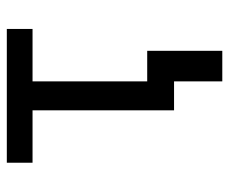

<svg xmlns="http://www.w3.org/2000/svg" viewBox="-76 -472 694 583"><g transform="rotate(-90 271.5 -181.0)"><path d="M271.5 -81.5V0H315.4V146.5H408.2V-81.5ZM227.5 0H315.4V-429.7H474.6V-507.8H68.4V-429.7H227.5Z"/></g></svg>

Font: Giphurs
Style: Regular
Weight: 400
Version: Version 2.010